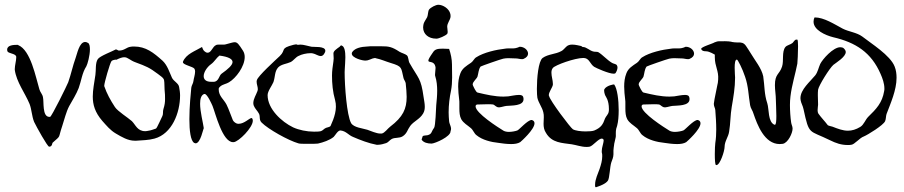

<svg xmlns="http://www.w3.org/2000/svg" viewBox="-20 -594 3789 805"><path d="M56 -405V-406H53C37 -406 10 -405 10 -386C10 -384 10 -382 11 -380C13 -369 44 -371 48 -357V-352C48 -340 42 -319 42 -305V-301C49 -250 85 -204 104 -158C113 -135 113 -108 123 -83C133 -62 179 21 186 21C200 21 198 6 201 4C238 -29 222 -10 241 -66C250 -93 257 -124 270 -149C284 -174 300 -199 310 -225C321 -255 324 -288 342 -316C347 -325 357 -361 357 -387C357 -400 355 -411 349 -414C344 -417 341 -418 337 -418C312 -418 303 -366 297 -351C285 -318 278 -283 266 -249C261 -236 196 -104 190 -104H187C156 -104 165 -168 160 -187C158 -199 148 -208 145 -220C130 -269 109 -384 56 -405Z M545 -4H551C576 -6 603 -6 628 -13C701 -33 735 -121 735 -194C735 -206 733 -218 731 -229C729 -245 708 -253 701 -268C690 -292 682 -320 662 -339C623 -374 591 -399 542 -399C538 -399 533 -399 528 -398C510 -396 502 -382 479 -382C474 -382 474 -385 466 -387C452 -379 398 -359 390 -346C379 -330 383 -299 380 -280C375 -246 369 -217 369 -189C369 -155 378 -123 409 -87C427 -67 442 -48 466 -34C490 -20 516 -4 545 -4ZM589 -44C556 -44 549 -70 533 -86C515 -102 474 -127 462 -145C443 -174 428 -201 417 -233V-234C417 -247 441 -329 447 -337C450 -342 462 -344 467 -344V-343C483 -351 493 -354 501 -354C517 -354 524 -341 550 -332C593 -316 606 -311 642 -284C650 -277 667 -268 668 -257C670 -245 669 -231 670 -219C672 -202 672 -190 672 -179C672 -166 671 -155 665 -136C662 -127 665 -116 661 -108C659 -105 638 -56 634 -55C624 -52 613 -47 603 -46C598 -45 594 -44 589 -44Z M800 7C821 7 832 -55 834 -55V-59C831 -81 819 -126 819 -159C819 -179 823 -195 836 -200H838C849 -200 867 -159 871 -150C883 -121 912 2 957 2H960C981 0 1040 -59 1040 -88C1040 -92 1039 -96 1036 -99H1034C1026 -99 1004 -75 981 -75C979 -75 976 -75 973 -76C967 -78 958 -85 956 -91C947 -112 940 -135 930 -155C919 -177 897 -191 897 -219V-221C897 -225 899 -228 904 -232C915 -241 929 -242 940 -249C969 -266 1006 -315 1006 -355C1006 -364 1004 -373 999 -381C981 -409 975 -417 964 -417C956 -417 946 -413 926 -408C923 -407 919 -407 916 -407H899C894 -407 889 -407 886 -405C871 -399 866 -373 851 -373C849 -373 846 -373 843 -375C832 -382 832 -385 827 -397C799 -380 760 -368 747 -335V-333C747 -322 789 -315 795 -306C797 -303 798 -299 798 -294C798 -281 792 -264 791 -254C790 -244 783 -236 782 -226C780 -205 774 -147 774 -94C774 -47 779 -4 794 5C797 6 799 7 800 7ZM878 -251H866C843 -251 834 -261 834 -275C834 -291 848 -313 865 -325C879 -335 887 -351 900 -361C939 -356 955 -346 955 -334C955 -321 936 -304 909 -285C898 -277 898 -254 878 -251Z M1239 -407 1229 -406H1228C1227 -407 1224 -408 1221 -408C1217 -408 1213 -406 1210 -406C1152 -391 1181 -386 1153 -359C1134 -341 1061 -275 1057 -258C1056 -255 1056 -253 1056 -251C1056 -240 1061 -231 1061 -220C1061 -210 1049 -192 1044 -175C1043 -170 1042 -166 1042 -162C1042 -158 1043 -154 1044 -151C1049 -138 1060 -129 1066 -117C1072 -105 1065 -92 1077 -80C1105 -52 1189 -5 1231 7C1235 9 1253 9 1272 9C1289 9 1307 9 1313 8C1335 3 1362 -6 1379 -20C1386 -27 1396 -47 1407 -47H1408C1432 -44 1440 -28 1460 -20C1490 -7 1526 7 1559 13H1565C1576 13 1590 9 1599 6C1608 3 1613 -6 1622 -11C1636 -19 1654 -13 1669 -23C1687 -35 1688 -50 1700 -66C1715 -86 1740 -94 1754 -118C1760 -128 1761 -138 1761 -147C1761 -160 1758 -173 1756 -187C1745 -267 1735 -263 1697 -330C1692 -338 1693 -356 1686 -362C1679 -368 1663 -372 1655 -377C1623 -398 1610 -400 1578 -400H1542C1535 -400 1527 -400 1520 -399C1495 -398 1469 -393 1457 -376C1455 -373 1455 -371 1455 -369C1455 -351 1501 -339 1513 -340C1524 -340 1533 -346 1543 -349C1546 -349 1550 -351 1553 -351C1554 -351 1554 -350 1555 -350C1576 -346 1598 -336 1618 -330C1668 -315 1661 -311 1672 -266C1674 -259 1680 -252 1681 -245C1683 -224 1685 -205 1685 -188C1685 -138 1670 -104 1616 -63C1605 -55 1593 -36 1580 -34H1575C1558 -34 1535 -45 1520 -50C1501 -56 1463 -59 1452 -78C1434 -111 1425 -233 1425 -291C1425 -300 1426 -307 1426 -312C1426 -318 1428 -336 1428 -354C1428 -377 1425 -400 1412 -403V-404C1408 -404 1406 -400 1404 -398C1390 -388 1378 -380 1378 -370C1378 -364 1379 -357 1379 -349C1379 -345 1378 -341 1378 -337C1375 -316 1372 -297 1372 -277C1372 -244 1375 -209 1385 -174C1395 -137 1381 -99 1366 -66C1363 -61 1351 -60 1347 -58C1339 -55 1333 -46 1325 -44C1316 -42 1306 -42 1296 -42C1266 -42 1233 -49 1209 -60C1161 -83 1102 -137 1102 -195C1102 -212 1120 -234 1127 -251V-252C1134 -272 1131 -294 1146 -311C1159 -325 1182 -326 1199 -334C1212 -341 1220 -355 1233 -360C1244 -366 1265 -371 1281 -371C1285 -371 1289 -371 1292 -370C1303 -368 1314 -359 1325 -359C1330 -359 1336 -362 1340 -370C1343 -374 1344 -378 1344 -381C1344 -402 1295 -396 1286 -398C1270 -401 1254 -407 1239 -407Z M1863 -389C1853 -389 1844 -390 1836 -390C1813 -390 1803 -387 1795 -374C1781 -354 1776 -345 1776 -340C1776 -329 1801 -342 1806 -312V-307C1806 -299 1804 -290 1804 -282C1804 -279 1804 -276 1805 -274C1811 -255 1813 -234 1813 -214C1813 -193 1811 -173 1809 -153C1808 -138 1806 -66 1800 -58C1787 -41 1792 -32 1772 -27C1766 -26 1752 -26 1752 -22C1750 -16 1747 -8 1748 -8C1756 4 1773 8 1789 8H1790C1805 7 1869 -21 1869 -43V-44C1876 -59 1864 -72 1863 -86C1862 -98 1861 -110 1861 -123C1861 -154 1865 -186 1871 -214C1878 -250 1875 -287 1875 -324C1875 -345 1870 -369 1863 -389ZM1818 -574C1807 -574 1786 -563 1779 -554C1774 -547 1775 -531 1771 -522C1766 -512 1759 -504 1756 -494C1755 -489 1754 -483 1754 -479C1754 -450 1778 -432 1808 -432H1811C1820 -432 1848 -444 1855 -452C1856 -454 1857 -456 1857 -460C1857 -468 1855 -477 1855 -482C1855 -497 1867 -509 1869 -523V-527C1869 -530 1869 -533 1868 -536C1863 -558 1837 -574 1818 -574Z M2123 10C2138 10 2151 8 2161 2C2165 -1 2221 -51 2221 -77C2221 -83 2218 -88 2212 -90C2211 -91 2210 -91 2209 -91C2192 -91 2157 -50 2149 -47C2141 -44 2126 -41 2113 -41C2105 -41 2096 -43 2091 -46C2068 -60 1974 -120 1974 -148C1974 -155 1979 -156 1984 -156H1986C1998 -156 2012 -157 2026 -157C2033 -157 2040 -157 2047 -156C2055 -154 2060 -144 2071 -144H2074C2084 -145 2094 -149 2104 -150C2124 -152 2175 -149 2175 -178C2175 -181 2175 -185 2173 -189C2171 -194 2164 -196 2156 -196C2141 -196 2120 -191 2111 -190C2105 -190 2098 -189 2091 -189C2054 -189 2020 -197 1982 -206C1975 -208 1965 -231 1962 -238V-241C1962 -251 1979 -264 1982 -273C1986 -286 1986 -303 1995 -315C1997 -317 2080 -346 2090 -348C2098 -350 2106 -350 2114 -350C2124 -350 2134 -349 2143 -349H2144C2151 -349 2160 -346 2168 -346C2170 -346 2173 -346 2175 -347C2189 -353 2194 -361 2194 -369C2194 -384 2178 -398 2159 -398C2146 -392 2137 -391 2128 -391H2111C2107 -391 2103 -391 2098 -390C2061 -386 2008 -374 1977 -354C1968 -349 1964 -337 1955 -331C1936 -318 1918 -308 1910 -286C1903 -268 1901 -250 1901 -231C1901 -213 1903 -195 1905 -178C1906 -172 1906 -167 1906 -161V-140C1906 -123 1907 -107 1914 -94C1924 -77 1939 -70 1954 -57C1964 -49 1968 -34 1978 -27C2002 -7 2040 2 2070 5C2083 7 2104 10 2123 10Z M2562 -23C2562 -42 2561 -49 2567 -65L2568 -69C2572 -84 2574 -107 2574 -132C2574 -175 2568 -223 2555 -240C2555 -241 2523 -236 2514 -220C2511 -214 2515 -199 2518 -193C2519 -190 2533 -175 2533 -137C2533 -132 2533 -129 2532 -125C2530 -114 2521 -107 2517 -98C2508 -72 2500 -59 2472 -47C2465 -44 2450 -43 2435 -43C2415 -43 2392 -46 2382 -52C2372 -58 2285 -173 2282 -192C2281 -193 2281 -194 2281 -195C2281 -208 2295 -225 2298 -238V-244C2298 -257 2292 -274 2292 -289C2292 -296 2293 -303 2298 -309C2307 -321 2390 -351 2426 -351C2448 -351 2453 -331 2465 -319L2471 -314C2479 -309 2532 -285 2553 -285C2557 -285 2560 -286 2561 -288C2565 -294 2569 -303 2569 -311C2569 -315 2568 -318 2566 -321C2563 -326 2550 -327 2545 -331C2525 -343 2507 -364 2489 -375C2484 -378 2474 -376 2468 -378C2453 -381 2439 -397 2424 -397C2421 -397 2420 -399 2417 -401C2407 -403 2393 -407 2379 -407C2370 -407 2361 -405 2354 -398C2347 -392 2342 -384 2334 -380C2309 -366 2279 -368 2255 -351C2237 -337 2231 -266 2231 -221C2231 -204 2232 -190 2233 -184C2238 -162 2253 -145 2258 -123C2260 -116 2260 -109 2260 -102C2260 -93 2259 -84 2259 -75C2259 -62 2261 -49 2269 -37C2294 6 2337 5 2377 11C2396 14 2418 22 2438 22C2443 22 2447 22 2452 21C2466 18 2489 -13 2503 -13C2506 -13 2509 -11 2511 -8C2511 8 2503 23 2503 39V40C2504 51 2502 34 2503 44C2505 50 2505 56 2505 61C2505 79 2500 96 2494 114C2487 134 2475 158 2475 180V186C2475 187 2476 192 2479 191C2494 186 2520 177 2529 163C2536 152 2537 105 2543 87C2547 76 2552 65 2552 53V37C2552 30 2554 20 2555 12V10C2555 8 2563 -22 2562 -23Z M2819 10C2834 10 2847 8 2857 2C2861 -1 2917 -51 2917 -77C2917 -83 2914 -88 2908 -90C2907 -91 2906 -91 2905 -91C2888 -91 2853 -50 2845 -47C2837 -44 2822 -41 2809 -41C2801 -41 2792 -43 2787 -46C2764 -60 2670 -120 2670 -148C2670 -155 2675 -156 2680 -156H2682C2694 -156 2708 -157 2722 -157C2729 -157 2736 -157 2743 -156C2751 -154 2756 -144 2767 -144H2770C2780 -145 2790 -149 2800 -150C2820 -152 2871 -149 2871 -178C2871 -181 2871 -185 2869 -189C2867 -194 2860 -196 2852 -196C2837 -196 2816 -191 2807 -190C2801 -190 2794 -189 2787 -189C2750 -189 2716 -197 2678 -206C2671 -208 2661 -231 2658 -238V-241C2658 -251 2675 -264 2678 -273C2682 -286 2682 -303 2691 -315C2693 -317 2776 -346 2786 -348C2794 -350 2802 -350 2810 -350C2820 -350 2830 -349 2839 -349H2840C2847 -349 2856 -346 2864 -346C2866 -346 2869 -346 2871 -347C2885 -353 2890 -361 2890 -369C2890 -384 2874 -398 2855 -398C2842 -392 2833 -391 2824 -391H2807C2803 -391 2799 -391 2794 -390C2757 -386 2704 -374 2673 -354C2664 -349 2660 -337 2651 -331C2632 -318 2614 -308 2606 -286C2599 -268 2597 -250 2597 -231C2597 -213 2599 -195 2601 -178C2602 -172 2602 -167 2602 -161V-140C2602 -123 2603 -107 2610 -94C2620 -77 2635 -70 2650 -57C2660 -49 2664 -34 2674 -27C2698 -7 2736 2 2766 5C2779 7 2800 10 2819 10Z M2982 98H2984C2999 98 3018 39 3018 22C3018 -2 3034 -20 3037 -42C3043 -77 3042 -112 3048 -146C3055 -187 3062 -227 3062 -269C3062 -278 3055 -344 3069 -344H3070C3073 -344 3093 -306 3104 -272C3118 -232 3118 -194 3125 -153C3127 -140 3136 -130 3139 -118C3155 -71 3185 10 3249 10C3253 10 3258 9 3262 9C3284 5 3303 -36 3303 -54V-56C3303 -64 3298 -72 3297 -81C3294 -102 3292 -130 3292 -154C3292 -203 3305 -248 3316 -295C3318 -306 3321 -317 3323 -327C3324 -336 3326 -373 3326 -400C3326 -415 3325 -427 3323 -428H3319C3312 -428 3309 -420 3303 -414C3295 -407 3280 -405 3273 -397C3257 -377 3267 -339 3259 -315C3248 -281 3229 -285 3229 -237C3229 -216 3233 -196 3233 -175C3233 -164 3235 -133 3235 -108C3235 -88 3234 -71 3229 -71H3227C3199 -83 3205 -136 3197 -161C3184 -199 3186 -234 3180 -274C3173 -308 3145 -341 3128 -370C3123 -379 3113 -393 3108 -401C3098 -416 3087 -416 3076 -416H3070C3063 -416 3056 -417 3049 -418C3048 -418 3047 -418 3047 -419C3029 -422 3012 -421 2995 -421C2988 -421 2983 -419 2975 -416C2971 -412 2918 -397 2920 -389C2922 -381 2930 -379 2940 -379C2955 -379 2976 -365 2977 -365V-354C2977 -315 2994 -298 2991 -260C2990 -246 2989 -242 2989 -244C2983 -210 2976 -185 2973 -160V-157C2973 -148 2978 -142 2979 -133C2981 -106 2983 -79 2983 -51C2983 -32 2982 -13 2979 6C2978 13 2977 33 2977 52C2977 75 2978 97 2982 98Z M3534 14C3539 14 3544 14 3549 13C3563 12 3584 -16 3602 -22C3617 -28 3684 -69 3691 -86C3695 -95 3694 -107 3697 -116C3714 -161 3739 -216 3739 -268C3739 -284 3737 -300 3731 -315C3713 -362 3632 -412 3595 -441C3572 -458 3538 -461 3513 -474C3479 -492 3435 -521 3396 -521V-522C3392 -515 3391 -509 3391 -503C3391 -468 3441 -446 3473 -438C3568 -416 3633 -374 3672 -284C3680 -266 3688 -244 3688 -223C3688 -219 3688 -216 3687 -212C3679 -163 3654 -137 3620 -104C3608 -92 3602 -71 3587 -62C3569 -51 3552 -46 3535 -46C3514 -46 3493 -54 3470 -63C3467 -64 3451 -67 3450 -70C3438 -86 3423 -101 3411 -118C3409 -121 3408 -126 3408 -132C3408 -141 3410 -151 3410 -155C3410 -167 3409 -181 3409 -194C3409 -202 3409 -210 3410 -218C3413 -236 3458 -308 3474 -322C3485 -331 3526 -355 3526 -376C3526 -381 3523 -386 3518 -391C3514 -395 3508 -396 3503 -396C3473 -396 3429 -346 3419 -326C3412 -311 3409 -292 3398 -278C3376 -251 3336 -219 3336 -182C3336 -179 3337 -176 3337 -173C3339 -161 3346 -151 3349 -136C3373 -25 3371 -50 3460 -6C3484 6 3507 14 3534 14Z"/></svg>

Font: Ancial
Style: Regular
Weight: 400
Designer: Daytona Mess (Anne-Dauphine Borione)
Foundry: Daytona Mess (Anne-Dauphine Borione)
Version: Version 1.000;Glyphs 3.2 (3192)